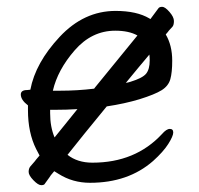

<svg xmlns="http://www.w3.org/2000/svg" viewBox="-20 -518 583 563"><path d="M96 -62Q91 -71 86 -81Q62 -129 62 -195V-209Q41 -225 41 -241Q41 -254 60 -254L69 -255Q84 -334 155 -410Q226 -486 319 -486Q381 -486 418 -464Q419 -463 421 -462Q439 -486 444 -493Q447 -498 455.5 -498Q464 -498 477 -483Q490 -468 490 -456.5Q490 -445 486 -440Q482 -435 475 -428Q474 -426 466 -417Q485 -385 485 -340Q485 -306 479.5 -286Q474 -266 454 -253.5Q434 -241 389 -227Q346 -214 293 -206Q219 -116 178 -64Q207 -41 251 -41Q377 -41 455 -125Q468 -140 478 -140Q488 -140 488 -129.5Q488 -119 473.5 -96Q459 -73 429 -46Q356 18 244 18Q193 18 152 -8Q145 -12 139 -16Q126 -1 125 2Q118 12 112 20Q110 25 101 25Q92 25 78 10.5Q64 -4 64 -14Q64 -24 69 -30Q74 -36 82 -45Q83 -47 96 -62ZM207 -198Q175 -196 140 -196H127V-186Q127 -146 140 -115Q167 -149 207 -198ZM383 -414Q358 -428 318 -428Q249 -428 199 -370.5Q149 -313 135 -252H155Q207 -252 256 -258Q257 -260 259 -262Q337 -357 383 -414ZM349 -275Q356 -276 362 -278Q398 -289 408.5 -302Q419 -315 419 -341Q419 -350 418 -358Q390 -325 349 -275Z"/></svg>

Font: Moon Stars Kai T
Style: Regular
Weight: 400
Designer: GuiWonder
Version: Version 1.101